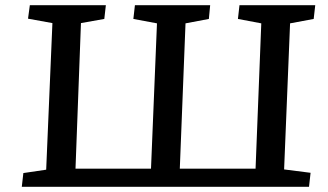

<svg xmlns="http://www.w3.org/2000/svg" viewBox="-20 -720 1263 740"><path d="M64 0 70 -53 158 -66 182 -631 88 -648 95 -700H388L382 -647L292 -631L271 -70H562L585 -630L494 -647L500 -700H790L785 -647L695 -630L673 -70H965L987 -630L897 -647L903 -700H1195L1189 -647L1098 -630L1075 -67L1177 -54L1171 0Z"/></svg>

Font: Literata 7pt Medium
Style: Italic
Weight: 500
Italic angle: -2°
Designer: Latin by Veronika Burian and Jose Scaglione. Greek by Irene Vlachou. Cyrillic by Vera Evstafieva
Foundry: TypeTogether
Version: Version 3.002